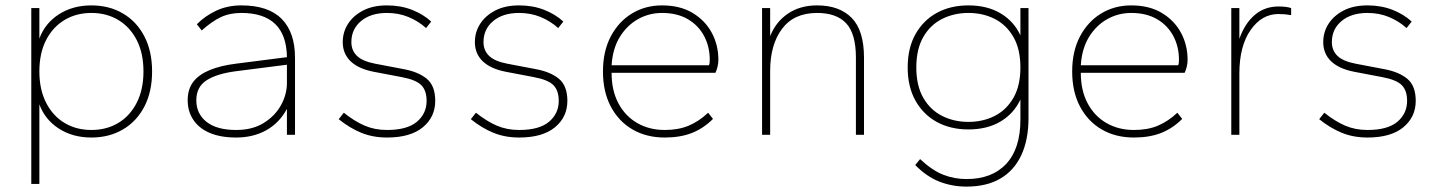

<svg xmlns="http://www.w3.org/2000/svg" viewBox="-20 -500 5336 712"><path d="M96 182V-470H126V-357Q147 -414 198.5 -447Q250 -480 319 -480Q385 -480 436 -450Q487 -420 515.5 -365Q544 -310 544 -235Q544 -160 515.5 -105Q487 -50 436 -20Q385 10 319 10Q250 10 198.5 -23Q147 -56 126 -113V182ZM319 -18Q375 -18 418.5 -44Q462 -70 487 -119Q512 -168 512 -235Q512 -303 487 -351.5Q462 -400 418.5 -426Q375 -452 319 -452Q263 -452 219.5 -426Q176 -400 151 -351.5Q126 -303 126 -235Q126 -168 151 -119Q176 -70 219.5 -44Q263 -18 319 -18Z M856 10Q798 10 758 -7Q718 -24 697 -55.5Q676 -87 676 -128Q676 -170 697 -197Q718 -224 758.5 -240.5Q799 -257 856 -264L1044 -288Q1043 -370 1000.5 -411Q958 -452 875 -452Q832 -452 799 -436.5Q766 -421 728 -387L710 -410Q739 -440 781 -460Q823 -480 875 -480Q975 -480 1024.5 -430Q1074 -380 1074 -286V0H1044V-96Q1015 -43 966.5 -16.5Q918 10 856 10ZM856 -18Q916 -18 958 -44Q1000 -70 1022 -110Q1044 -150 1044 -192V-260L856 -236Q785 -227 746.5 -202.5Q708 -178 708 -128Q708 -78 746 -48Q784 -18 856 -18Z M1415 10Q1363 10 1320 -7.5Q1277 -25 1236 -58L1255 -82Q1295 -50 1332.5 -34Q1370 -18 1415 -18Q1490 -18 1526 -48.5Q1562 -79 1562 -126Q1562 -164 1542.5 -184Q1523 -204 1470 -214L1365 -234Q1309 -245 1280 -273Q1251 -301 1251 -344Q1251 -381 1270.5 -411.5Q1290 -442 1326.5 -461Q1363 -480 1415 -480Q1466 -480 1508 -463.5Q1550 -447 1579 -420L1560 -396Q1531 -422 1494.5 -437Q1458 -452 1415 -452Q1355 -452 1319 -422Q1283 -392 1283 -344Q1283 -313 1303.5 -293Q1324 -273 1370 -264L1475 -244Q1531 -234 1562.5 -208Q1594 -182 1594 -126Q1594 -66 1548 -28Q1502 10 1415 10Z M1905 10Q1853 10 1810 -7.5Q1767 -25 1726 -58L1745 -82Q1785 -50 1822.5 -34Q1860 -18 1905 -18Q1980 -18 2016 -48.5Q2052 -79 2052 -126Q2052 -164 2032.5 -184Q2013 -204 1960 -214L1855 -234Q1799 -245 1770 -273Q1741 -301 1741 -344Q1741 -381 1760.5 -411.5Q1780 -442 1816.5 -461Q1853 -480 1905 -480Q1956 -480 1998 -463.5Q2040 -447 2069 -420L2050 -396Q2021 -422 1984.5 -437Q1948 -452 1905 -452Q1845 -452 1809 -422Q1773 -392 1773 -344Q1773 -313 1793.5 -293Q1814 -273 1860 -264L1965 -244Q2021 -234 2052.5 -208Q2084 -182 2084 -126Q2084 -66 2038 -28Q1992 10 1905 10Z M2445 10Q2377 10 2325.5 -20Q2274 -50 2245 -105Q2216 -160 2216 -235Q2216 -310 2245 -365Q2274 -420 2323.5 -450Q2373 -480 2435 -480Q2502 -480 2548.5 -452Q2595 -424 2619.5 -378.5Q2644 -333 2644 -278Q2644 -264 2640.5 -251Q2637 -238 2633 -230H2248Q2248 -164 2273.5 -116.5Q2299 -69 2343.5 -43.5Q2388 -18 2445 -18Q2496 -18 2534 -34Q2572 -50 2606 -82L2624 -59Q2589 -24 2546 -7Q2503 10 2445 10ZM2248 -258H2609Q2611 -262 2611.5 -267.5Q2612 -273 2612 -278Q2612 -327 2591 -366.5Q2570 -406 2530.5 -429Q2491 -452 2435 -452Q2387 -452 2346 -429Q2305 -406 2278.5 -363Q2252 -320 2248 -258Z M2806 0V-470H2836V-366Q2857 -419 2902 -449.5Q2947 -480 3010 -480Q3093 -480 3138.5 -433.5Q3184 -387 3184 -286V0H3154V-286Q3154 -375 3118 -413.5Q3082 -452 3010 -452Q2924 -452 2880 -393Q2836 -334 2836 -237V0Z M3564 192Q3511 192 3463.5 173.5Q3416 155 3374 112L3392 90Q3437 132 3478 148Q3519 164 3564 164Q3659 164 3711.5 107.5Q3764 51 3764 -56V-131Q3740 -79 3690.5 -49.5Q3641 -20 3571 -20Q3505 -20 3454.5 -47.5Q3404 -75 3375 -126.5Q3346 -178 3346 -250Q3346 -322 3375 -373.5Q3404 -425 3454.5 -452.5Q3505 -480 3571 -480Q3641 -480 3690.5 -450.5Q3740 -421 3764 -369V-470H3794V-62Q3794 18 3767.5 75Q3741 132 3690 162Q3639 192 3564 192ZM3571 -48Q3625 -48 3668.5 -70Q3712 -92 3738 -137Q3764 -182 3764 -250Q3764 -318 3738 -363Q3712 -408 3668.5 -430Q3625 -452 3571 -452Q3518 -452 3474 -430Q3430 -408 3404 -363Q3378 -318 3378 -250Q3378 -182 3404 -137Q3430 -92 3474 -70Q3518 -48 3571 -48Z M4185 10Q4117 10 4065.5 -20Q4014 -50 3985 -105Q3956 -160 3956 -235Q3956 -310 3985 -365Q4014 -420 4063.5 -450Q4113 -480 4175 -480Q4242 -480 4288.5 -452Q4335 -424 4359.5 -378.5Q4384 -333 4384 -278Q4384 -264 4380.5 -251Q4377 -238 4373 -230H3988Q3988 -164 4013.5 -116.5Q4039 -69 4083.5 -43.5Q4128 -18 4185 -18Q4236 -18 4274 -34Q4312 -50 4346 -82L4364 -59Q4329 -24 4286 -7Q4243 10 4185 10ZM3988 -258H4349Q4351 -262 4351.5 -267.5Q4352 -273 4352 -278Q4352 -327 4331 -366.5Q4310 -406 4270.5 -429Q4231 -452 4175 -452Q4127 -452 4086 -429Q4045 -406 4018.5 -363Q3992 -320 3988 -258Z M4546 0V-470H4576V-356Q4596 -413 4633 -444.5Q4670 -476 4721 -476Q4735 -476 4747.5 -474.5Q4760 -473 4768 -470V-444Q4756 -446 4744.5 -447Q4733 -448 4721 -448Q4659 -448 4617.5 -388.5Q4576 -329 4576 -227V0Z M5051 10Q4999 10 4956 -7.5Q4913 -25 4872 -58L4891 -82Q4931 -50 4968.5 -34Q5006 -18 5051 -18Q5126 -18 5162 -48.5Q5198 -79 5198 -126Q5198 -164 5178.5 -184Q5159 -204 5106 -214L5001 -234Q4945 -245 4916 -273Q4887 -301 4887 -344Q4887 -381 4906.5 -411.5Q4926 -442 4962.5 -461Q4999 -480 5051 -480Q5102 -480 5144 -463.5Q5186 -447 5215 -420L5196 -396Q5167 -422 5130.5 -437Q5094 -452 5051 -452Q4991 -452 4955 -422Q4919 -392 4919 -344Q4919 -313 4939.5 -293Q4960 -273 5006 -264L5111 -244Q5167 -234 5198.5 -208Q5230 -182 5230 -126Q5230 -66 5184 -28Q5138 10 5051 10Z"/></svg>

Font: Gantari Thin
Style: Regular
Weight: 250
Designer: Anugrah Pasau
Foundry: Lafontype
Version: Version 1.000